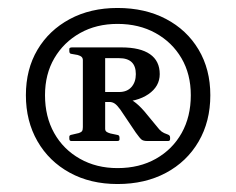

<svg xmlns="http://www.w3.org/2000/svg" viewBox="-20 -770 593 482"><path d="M244 -514V-539H279Q299 -539 310 -551.5Q321 -564 321 -584Q321 -624 279 -624H244V-651H285Q332 -651 356.5 -634Q381 -617 381 -584Q381 -553 352.5 -533.5Q324 -514 278 -514ZM350 -416Q340 -416 335.5 -419.5Q331 -423 321 -437L282 -495Q274 -506 268 -510Q262 -514 255 -514L288 -526Q303 -524 315 -516Q327 -508 342 -491L380 -445Q384 -441 386 -439.5Q388 -438 392 -436L402 -432Q407 -430 407 -425V-421Q407 -416 402 -416ZM244 -447Q244 -442 247 -439.5Q250 -437 257 -435L276 -431Q280 -430 280 -424V-420Q280 -416 274 -416H159Q154 -416 154 -422V-427Q154 -431 161 -432L178 -436Q184 -438 186 -441Q188 -444 188 -451V-619Q188 -624 185 -627Q182 -630 175 -632L158 -635Q154 -636 154 -642V-647Q154 -651 161 -651H244ZM275 -308Q207 -308 155 -336.5Q103 -365 74 -415.5Q45 -466 45 -531Q45 -596 74 -645Q103 -694 155 -722Q207 -750 275 -750Q344 -750 396.5 -722.5Q449 -695 478.5 -645.5Q508 -596 508 -531Q508 -465 478.5 -414.5Q449 -364 396.5 -336Q344 -308 275 -308ZM275 -348Q330 -348 371.5 -371.5Q413 -395 436 -436Q459 -477 459 -531Q459 -584 435.5 -624Q412 -664 370.5 -687Q329 -710 275 -710Q222 -710 181 -687Q140 -664 116.5 -624Q93 -584 93 -531Q93 -477 116 -436Q139 -395 180.5 -371.5Q222 -348 275 -348Z"/></svg>

Font: Hahmlet Light
Style: Regular
Weight: 300
Designer: Minjoo Ham & Mark Frömberg
Foundry: hypertype
Version: Version 1.002